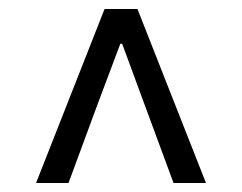

<svg xmlns="http://www.w3.org/2000/svg" viewBox="-20 -690 537 426"><path d="M60 -284 212 -670H285L437 -284H365L300 -460L251 -593H247L197 -460L132 -284Z"/></svg>

Font: CV Source Sans
Style: Regular
Weight: 400
Designer: Paul D. Hunt
Foundry: Adobe Systems Incorporated
Version: Version 3.001